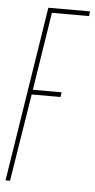

<svg xmlns="http://www.w3.org/2000/svg" viewBox="-53 -732 380 765"><g transform="rotate(5 137.5 -350.0)"><path d="M-1 0 109 -700H276L273 -681H125L76 -369H191L188 -350H73L17 0Z"/></g></svg>

Font: Georama
Style: Italic
Weight: 400
Width: 2
Italic angle: -9°
Designer: Jean-Baptiste Levee
Foundry: Production Type
Version: Version 1.000